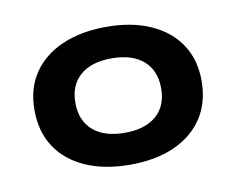

<svg xmlns="http://www.w3.org/2000/svg" viewBox="-48 -774 540 439"><g transform="rotate(-10 222.5 -555.0)"><path d="M223 -395Q163 -395 119 -414.5Q75 -434 51.5 -470Q28 -506 28 -556Q28 -605 51.5 -640.5Q75 -676 119 -695.5Q163 -715 223 -715Q282 -715 325.5 -695.5Q369 -676 392.5 -640.5Q416 -605 416 -556Q416 -506 392.5 -470Q369 -434 325.5 -414.5Q282 -395 223 -395ZM223 -469Q270 -469 296 -491.5Q322 -514 322 -555Q322 -596 296 -619Q270 -642 222 -642Q175 -642 149 -619.5Q123 -597 123 -556Q123 -515 149 -492Q175 -469 223 -469Z"/></g></svg>

Font: Nunito Sans 10pt Expanded
Style: Bold
Weight: 700
Width: 7
Designer: Vernon Adams
Foundry: Vernon Adams
Version: Version 3.101;gftools[0.9.27]